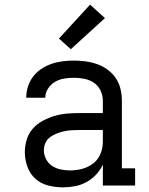

<svg xmlns="http://www.w3.org/2000/svg" viewBox="-20 -799 640 827"><path d="M251 8Q219 8 187.5 0Q156 -8 132.5 -29Q109 -50 98 -81Q87 -112 87 -143Q87 -171 95 -197.5Q103 -224 121 -244.5Q139 -265 163 -278Q187 -291 213 -299Q239 -307 266 -309.5Q293 -312 321 -312H423V-365Q423 -388 413 -409Q403 -430 384.5 -442.5Q366 -455 343.5 -459.5Q321 -464 299 -464Q277 -464 256 -460.5Q235 -457 217 -446.5Q199 -436 187 -417.5Q175 -399 175 -378Q175 -378 175 -378Q175 -378 175 -378H93Q93 -378 93 -378.5Q93 -379 93 -379Q93 -403 100.5 -426.5Q108 -450 123 -469.5Q138 -489 158.5 -502.5Q179 -516 202 -524Q225 -532 249.5 -535Q274 -538 299 -538Q324 -538 349.5 -534.5Q375 -531 399 -522.5Q423 -514 444 -498.5Q465 -483 479 -462Q493 -441 499 -416Q505 -391 505 -365V-74H562V0H423V-90Q412 -66 393.5 -46.5Q375 -27 352 -14.5Q329 -2 303 3Q277 8 251 8ZM282 -65Q309 -65 335 -72Q361 -79 382 -95.5Q403 -112 413 -137Q423 -162 423 -189V-239H321Q304 -239 288 -238Q272 -237 256 -233.5Q240 -230 224.5 -224Q209 -218 196 -208.5Q183 -199 176 -184Q169 -169 169 -152Q169 -132 178.5 -113.5Q188 -95 205 -84Q222 -73 242 -69Q262 -65 282 -65ZM285 -587 234 -633 368 -779 432 -721Z"/></svg>

Font: Iosevka Slab Extended
Style: Regular
Weight: 400
Width: 7
Monospace: yes
Designer: Belleve Invis
Foundry: Belleve Invis
Version: Version 11.1.1; ttfautohint (v1.8.3)